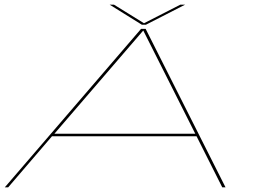

<svg xmlns="http://www.w3.org/2000/svg" viewBox="-20 -802 1105 822"><path d="M0.5 0 584 -678.5H603.5L945.5 0H931.5L821.5 -218.5H202.5L15 0ZM213 -229.5H816L593.5 -671H593ZM587.5 -696 449.5 -782H468L596.5 -702.5L752 -782H772.5L604.5 -696Z"/></svg>

Font: Anybody UltraExpanded Thin
Style: Italic
Weight: 100
Width: 9
Italic angle: -10°
Designer: Tyler Finck
Foundry: Etcetera Type Company
Version: Version 1.010; ttfautohint (v1.8.3) -l 8 -r 50 -G 200 -x 14 